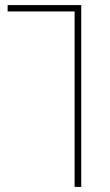

<svg xmlns="http://www.w3.org/2000/svg" viewBox="-20 -734 433 754"><path d="M273 0H299V-714H10V-689H273Z"/></svg>

Font: Noto Sans Georgian SemiCondensed Thin
Style: Regular
Weight: 100
Width: 4
Designer: Monotype Design Team, Akaki Razmadze
Foundry: Google LLC
Version: Version 2.005